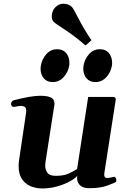

<svg xmlns="http://www.w3.org/2000/svg" viewBox="-20 -1014 725 1047"><path d="M210.9 13.7Q177.2 13.7 147.7 1.7Q118.2 -10.3 99.9 -37.4Q81.5 -64.5 81.5 -108.9Q81.5 -126 85.4 -150.4L122.6 -401.4Q123 -404.8 123 -410.2Q123 -426.3 114.5 -431.4Q106 -436.5 94.2 -436.5Q84 -436.5 72.8 -433.8Q61.5 -431.2 54.7 -431.2Q43 -431.2 40.5 -445.3Q39.6 -450.7 43.2 -457.8Q46.9 -464.8 54.7 -467.3Q149.9 -491.7 198.2 -491.7Q231.4 -491.7 248.5 -485.8Q265.6 -480 271.5 -470.5Q277.3 -460.9 277.3 -450.2Q277.3 -440.9 275.1 -431.9Q272.9 -422.9 272.5 -416L228.5 -133.3Q228 -127.9 227.3 -122.1Q226.6 -116.2 226.6 -110.8Q226.6 -88.9 238.3 -72Q250 -55.2 284.2 -55.2Q326.7 -55.2 352.8 -66.9Q378.9 -78.6 400.4 -92.3L460.9 -485.4H595.2Q611.3 -485.4 611.3 -471.7L548.8 -68.8Q546.9 -55.2 551.5 -49.1Q556.2 -43 562.5 -43Q569.3 -43 578.9 -44.9Q588.4 -46.9 597.7 -49.3Q606 -51.8 610.1 -45.2Q614.3 -38.6 614.3 -31.2Q614.3 -27.8 613.5 -24.7Q612.8 -21.5 610.4 -20.5Q601.1 -15.6 564.2 -1.7Q527.3 12.2 465.8 12.2Q442.9 12.2 428.2 4.4Q413.6 -3.4 407 -16.1Q400.4 -28.8 400.4 -43.5Q400.4 -46.4 400.6 -49.6Q400.9 -52.7 401.4 -55.7Q388.7 -40 358.9 -23.9Q329.1 -7.8 290.3 2.9Q251.5 13.7 210.9 13.7ZM500 -566.4Q468.8 -566.4 451.4 -587.4Q434.1 -608.4 434.1 -639.6Q434.1 -647.9 435.5 -655.8Q441.9 -692.4 465.8 -719Q489.7 -745.6 524.9 -745.6Q556.6 -745.6 574 -724.4Q591.3 -703.1 591.3 -671.4Q591.3 -668 591.3 -663.8Q591.3 -659.7 590.3 -655.8Q584 -619.6 559.6 -593Q535.2 -566.4 500 -566.4ZM267.1 -566.4Q235.8 -566.4 218.5 -587.4Q201.2 -608.4 201.2 -639.6Q201.2 -647.9 202.6 -655.8Q209 -692.4 232.9 -719Q256.8 -745.6 292 -745.6Q323.7 -745.6 341.1 -724.4Q358.4 -703.1 358.4 -671.4Q358.4 -668 358.4 -663.8Q358.4 -659.7 357.4 -655.8Q351.1 -619.6 326.7 -593Q302.2 -566.4 267.1 -566.4ZM446.8 -766.1Q380.4 -822.3 332 -853.3Q283.7 -884.3 273.4 -894Q262.2 -904.3 262.2 -925.8Q262.2 -938.5 267.6 -952.4Q272.9 -966.3 285.2 -977.5Q302.7 -993.7 327.1 -993.7Q340.8 -993.7 353.3 -988.5Q365.7 -983.4 372.1 -976.1Q381.8 -965.3 407.2 -914.6Q432.6 -863.8 478.5 -794.4Z"/></svg>

Font: Gelasio
Style: Bold Italic
Weight: 700
Italic angle: -8.5°
Designer: Eben Sorkin
Foundry: Eben Sorkin
Version: Version 1.008